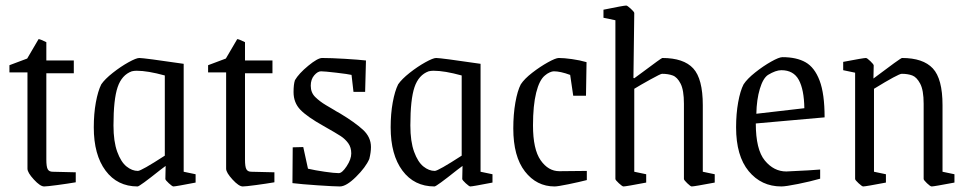

<svg xmlns="http://www.w3.org/2000/svg" viewBox="-20 -663 3493 692"><path d="M79 -55V-402H14V-428L78 -452L119 -522Q125 -522 147 -511V-445H246V-399H147V-88Q147 -62 152 -53Q157 -44 170 -44L253 -42V-6Q224 -1 186.5 4Q149 9 139 9Q125 9 102 -16Q79 -41 79 -55Z M318 -204Q318 -253 325.5 -294Q333 -335 345 -359Q358 -378 386.5 -400.5Q415 -423 443 -438.5Q471 -454 482 -454Q499 -454 642 -433V-44L685 -35V-5Q613 9 605 9Q601 9 588.5 -2.5Q576 -14 576 -18L577 -65L557 -50Q483 9 476 9Q403 9 360.5 -48Q318 -105 318 -204ZM574 -102V-391Q512 -408 473 -408Q463 -408 455 -406Q419 -393 404 -349Q389 -305 389 -211Q389 -153 402.5 -116Q416 -79 436 -63Q456 -47 477 -47Q489 -47 574 -102Z M795 -55V-402H730V-428L794 -452L835 -522Q841 -522 863 -511V-445H962V-399H863V-88Q863 -62 868 -53Q873 -44 886 -44L969 -42V-6Q940 -1 902.5 4Q865 9 855 9Q841 9 818 -16Q795 -41 795 -55Z M1034 -3 1035 -132 1073 -133 1090 -55Q1116 -49 1150.5 -44Q1185 -39 1201 -39Q1213 -39 1229.5 -64Q1246 -89 1246 -110Q1246 -132 1235 -147Q1224 -162 1208 -172.5Q1192 -183 1146 -209Q1087 -242 1062.5 -267.5Q1038 -293 1038 -331Q1038 -359 1043 -374Q1057 -398 1091 -426Q1125 -454 1141 -454Q1173 -454 1223 -451Q1273 -448 1299 -445L1296 -332H1254L1247 -393Q1235 -396 1192 -401Q1149 -406 1137 -406Q1125 -406 1112.5 -391.5Q1100 -377 1100 -354Q1100 -329 1116.5 -313Q1133 -297 1154 -284.5Q1175 -272 1182 -268Q1186 -265 1206 -254Q1259 -222 1288 -195.5Q1317 -169 1317 -133Q1317 -114 1311 -90Q1298 -60 1263 -25.5Q1228 9 1205 9Q1186 9 1126 5Q1066 1 1034 -3Z M1388 -204Q1388 -253 1395.5 -294Q1403 -335 1415 -359Q1428 -378 1456.5 -400.5Q1485 -423 1513 -438.5Q1541 -454 1552 -454Q1569 -454 1712 -433V-44L1755 -35V-5Q1683 9 1675 9Q1671 9 1658.5 -2.5Q1646 -14 1646 -18L1647 -65L1627 -50Q1553 9 1546 9Q1473 9 1430.5 -48Q1388 -105 1388 -204ZM1644 -102V-391Q1582 -408 1543 -408Q1533 -408 1525 -406Q1489 -393 1474 -349Q1459 -305 1459 -211Q1459 -153 1472.5 -116Q1486 -79 1506 -63Q1526 -47 1547 -47Q1559 -47 1644 -102Z M1830 -200Q1830 -251 1837.5 -293.5Q1845 -336 1857 -359Q1870 -379 1898.5 -401Q1927 -423 1955 -438.5Q1983 -454 1994 -454Q2013 -454 2041.5 -450Q2070 -446 2094 -439L2092 -318H2046L2035 -393Q2000 -406 1976 -406Q1970 -406 1961 -402Q1952 -398 1944 -391Q1924 -375 1912.5 -329Q1901 -283 1901 -211Q1901 -125 1928.5 -85.5Q1956 -46 1996 -46L2095 -47V-14Q2068 -7 2029 1Q1990 9 1979 9Q1914 9 1872 -45Q1830 -99 1830 -200Z M2198 -18V-590L2155 -599V-628Q2228 -643 2237 -643Q2241 -643 2253.5 -631.5Q2266 -620 2266 -616L2263 -382L2266 -381L2296 -403Q2364 -454 2367 -454Q2444 -454 2478.5 -416.5Q2513 -379 2513 -284V-44L2556 -35V-5Q2482 9 2473 9Q2469 9 2457 -2.5Q2445 -14 2445 -18V-289Q2445 -338 2433 -361.5Q2421 -385 2404.5 -391Q2388 -397 2366 -397Q2361 -397 2324 -376.5Q2287 -356 2266 -343V-44L2309 -35V-5Q2236 9 2227 9Q2223 9 2210.5 -2.5Q2198 -14 2198 -18Z M2633 -204Q2633 -253 2640.5 -294.5Q2648 -336 2660 -359Q2673 -379 2702 -402Q2731 -425 2759.5 -441Q2788 -457 2800 -457Q2851 -457 2883.5 -438.5Q2916 -420 2934 -372.5Q2952 -325 2952 -240L2704 -218Q2704 -124 2736.5 -84.5Q2769 -45 2814 -45L2893 -49L2936 -52V-19Q2901 -9 2856.5 0Q2812 9 2796 9Q2724 9 2678.5 -46Q2633 -101 2633 -204ZM2879 -273Q2878 -340 2859 -375Q2840 -410 2796 -410Q2776 -410 2748 -393Q2730 -381 2718.5 -342.5Q2707 -304 2706 -253Z M3062 -18V-401L3019 -410V-440Q3092 -454 3101 -454Q3105 -454 3117 -442.5Q3129 -431 3129 -427L3128 -380Q3226 -454 3231 -454Q3307 -454 3342 -416.5Q3377 -379 3377 -284V-44L3420 -35V-5Q3346 9 3338 9Q3333 9 3321 -2.5Q3309 -14 3309 -18V-289Q3309 -338 3296.5 -361.5Q3284 -385 3268 -391Q3252 -397 3230 -397Q3218 -397 3130 -343V-44L3173 -35V-5Q3100 9 3091 9Q3087 9 3074.5 -2.5Q3062 -14 3062 -18Z"/></svg>

Font: Grenze Light
Style: Regular
Weight: 300
Designer: Renata Polastri
Foundry: Omnibus-Type
Version: Version 1.002; ttfautohint (v1.8)